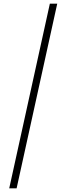

<svg xmlns="http://www.w3.org/2000/svg" viewBox="-20 -820 360 1040"><path d="M30 200 250 -800H290L70 200Z"/></svg>

Font: Big Shoulders Text Thin
Style: Regular
Weight: 100
Designer: Patric King
Foundry: XO Type Co
Version: Version 1.000; ttfautohint (v1.8.2)